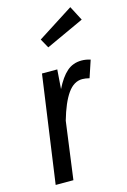

<svg xmlns="http://www.w3.org/2000/svg" viewBox="-121 -853 600 910"><g transform="rotate(-15 178.5 -398.0)"><path d="M349 -531 321 -447Q301 -452 286 -452Q245 -452 214.5 -409Q184 -366 160 -282L122 0H35L109 -527H184L177 -432Q203 -485 233 -511.5Q263 -538 306 -538Q326 -538 349 -531ZM357 -725 170 -639 145 -684 320 -796Z"/></g></svg>

Font: Fira Sans Compressed
Style: Italic
Weight: 400
Width: 1
Italic angle: -8°
Designer: bBox Type GmbH & Carrois Corporate GbR & Edenspiekermann AG
Foundry: bBox Type GmbH & Carrois Corporate GbR & Edenspiekermann AG
Version: Version 4.301